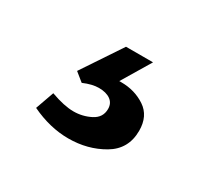

<svg xmlns="http://www.w3.org/2000/svg" viewBox="-64 -88 434 406"><g transform="rotate(30 153.0 114.5)"><path d="M210 0H144L80 96L101 113Q122 104 138 104Q156 104 166.5 111.5Q177 119 177 133Q177 154 157.5 164Q138 174 116 174Q93 174 60 162L44 207Q90 229 135 229Q182 229 219.5 207Q257 185 257 140Q257 104 231.5 87Q206 70 173 70H168Z"/></g></svg>

Font: Geom Medium
Style: Bold
Weight: 500
Version: Version 1.102